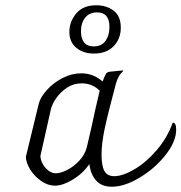

<svg xmlns="http://www.w3.org/2000/svg" viewBox="-20 -696 688 728"><path d="M648 -205Q648 -159 607.5 -108Q567 -57 509.5 -22.5Q452 12 404 12Q365 12 344 -12Q323 -36 319 -74Q294 -38 256 -15Q218 8 188 8Q162 8 136.5 -9.5Q111 -27 95 -52.5Q79 -78 78 -101L127 -303Q133 -327 157.5 -354.5Q182 -382 217 -400Q252 -418 288 -418Q334 -418 369 -387Q378 -411 382.5 -417Q387 -423 396 -424L445 -429L448 -427Q428 -411 419 -377Q388 -261 376.5 -206Q365 -151 365 -109Q365 -67 376 -47.5Q387 -28 413 -28Q445 -28 489.5 -54Q534 -80 574 -126.5Q614 -173 635 -231Q648 -231 648 -205ZM309 -137 328 -219Q332 -239 342 -283.5Q352 -328 358 -352Q330 -380 290 -380Q259 -380 234 -363.5Q209 -347 193 -323.5Q177 -300 173 -282L133 -104Q135 -79 153 -59Q171 -39 192 -39Q209 -39 233.5 -51Q258 -63 279.5 -85.5Q301 -108 309 -137ZM243 -575Q243 -614 269 -645Q295 -676 345 -676Q384 -676 411 -655.5Q438 -635 438 -591Q438 -549 411 -521Q384 -493 336 -493Q295 -493 269 -515Q243 -537 243 -575ZM395 -594Q395 -649 348 -649Q319 -649 303 -629Q287 -609 287 -577Q287 -550 299 -535Q311 -520 335 -520Q365 -520 380 -541Q395 -562 395 -594Z"/></svg>

Font: Charmonman
Style: Regular
Weight: 400
Designer: Ekaluck Peanpanawate
Foundry: Cadson Demak Co.,Ltd.
Version: Version 1.000; ttfautohint (v1.6)